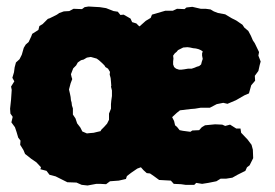

<svg xmlns="http://www.w3.org/2000/svg" viewBox="-20 -543 844 590"><path d="M249 27 231 25 215 18 187 17 171 9 151 -1 132 -6 123 -18 104 -23 106 -29 92 -44 76 -55 57 -70 52 -82 42 -98 43 -111 36 -120 31 -137 26 -152 15 -167 19 -184 12 -194 11 -209 14 -237 16 -267 14 -277 24 -293 18 -304 23 -321 25 -336 29 -351 40 -361 47 -375 53 -396 59 -406 68 -414 76 -431 79 -439 98 -451 101 -463 111 -469 127 -485 133 -487 155 -498 162 -503 176 -508 193 -509 206 -516 232 -515 240 -521 252 -523 287 -521 306 -518 329 -509 342 -507 350 -497 360 -498 381 -486 386 -475 399 -471 408 -462 410 -463 428 -479 443 -488 447 -498 464 -503 488 -510H511L524 -516L547 -515L553 -520L571 -522L597 -516H612L627 -514L637 -508L650 -503L672 -499L692 -487L706 -480L725 -467L731 -458L743 -448L751 -433L757 -419L763 -410L776 -383L774 -372L781 -354L778 -343L774 -325L763 -310L764 -295L752 -281L745 -256L731 -250L705 -235L679 -224L666 -227L646 -223L625 -212H609H597L579 -209L566 -208L533 -204L523 -196L509 -183L515 -171L518 -158L524 -153L532 -143L542 -141L565 -138L571 -142L592 -143L600 -152L610 -158L641 -161L663 -160L672 -156L687 -160L706 -148H719L721 -135L741 -114L753 -98L757 -83L758 -57L747 -35L739 -29L734 -18L710 -6L694 3L675 6H658L645 14L620 19L601 22L583 19L577 25H550L536 23L514 22L505 12L487 11L469 10L454 -1L441 -10L431 -11L421 -20L413 -29L402 -25L383 -12L370 -2L367 7L345 12L318 14L306 23L288 22H276ZM530 -329H538L546 -330L552 -331L558 -332H569L578 -335L585 -338L592 -340L598 -345L600 -353L603 -362L601 -372V-379L603 -385L597 -389L590 -392L582 -394L573 -395L564 -397L556 -398L543 -397L537 -394L527 -389L523 -384L517 -379L512 -372L513 -363L512 -354V-345L515 -337L521 -332ZM247 -133 256 -134 268 -135 276 -137 289 -140 291 -144 300 -153 309 -163 315 -175V-185V-194L321 -209V-217V-219V-223L322 -234L324 -248V-265L321 -277L322 -279L321 -292L320 -303L317 -314L318 -322L312 -332L304 -337L301 -342L294 -349L284 -358L277 -363L259 -368L247 -366L237 -360L229 -358L219 -351L214 -342L205 -333L198 -315L200 -306L202 -300L197 -287L192 -268L195 -255L197 -245L198 -235L200 -228L201 -219L204 -210V-191L212 -179L217 -164L227 -151L233 -139Z"/></svg>

Font: Winky Rough ExtraBold
Style: Regular
Weight: 800
Designer: Simon Atzbach
Foundry: typofactur
Version: Version 1.206; ttfautohint (v1.8.4.7-5d5b)